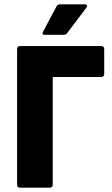

<svg xmlns="http://www.w3.org/2000/svg" viewBox="-20 -868 520 888"><path d="M72 0Q59 0 59 -14V-641Q59 -655 73 -655H448Q462 -655 462 -641V-526Q462 -512 448 -512H224V-14Q224 0 210 0ZM186 -707Q172 -707 179 -721L241 -838Q246 -848 258 -848H373Q380 -848 382 -843Q384 -838 379 -832L290 -714Q285 -707 275 -707Z"/></svg>

Font: Sofia Sans Black
Style: Regular
Weight: 900
Designer: Botio Nikoltchev, Ani Petrova
Foundry: lettersoup
Version: Version 4.100; ttfautohint (v1.8.3)